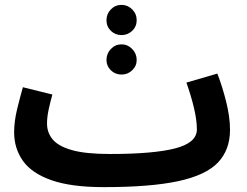

<svg xmlns="http://www.w3.org/2000/svg" viewBox="-20 -747 1014 788"><path d="M405 21Q272 21 191 -7.5Q110 -36 74 -87Q38 -138 38 -204Q38 -249 50.5 -300Q63 -351 74 -389L195 -359Q187 -331 180 -299Q173 -267 173 -240Q173 -203 196 -175Q219 -147 275 -131Q331 -115 431 -115V-113V-115Q610 -115 699 -138Q788 -161 788 -216Q788 -254 776 -304.5Q764 -355 745 -408L872 -445Q892 -394 908 -330.5Q924 -267 924 -214Q924 -132 874.5 -80Q825 -28 711.5 -3.5Q598 21 406 21V20ZM479 -603Q453 -603 435 -620.5Q417 -638 417 -664Q417 -690 435 -708.5Q453 -727 479 -727Q504 -727 522.5 -708.5Q541 -690 541 -664Q541 -638 522.5 -620.5Q504 -603 479 -603ZM479 -441Q453 -441 435 -458.5Q417 -476 417 -501Q417 -527 435 -546Q453 -565 479 -565Q504 -565 522.5 -546Q541 -527 541 -501Q541 -476 522.5 -458.5Q504 -441 479 -441Z"/></svg>

Font: Noto Sans Arabic SemCond
Style: Bold
Weight: 700
Width: 4
Designer: Monotype Design Team, Nadine Chahine, Nizar Qandah and Khaled Hosny
Foundry: Monotype Imaging Inc.
Version: Version 2.012; ttfautohint (v1.8.4.7-5d5b)